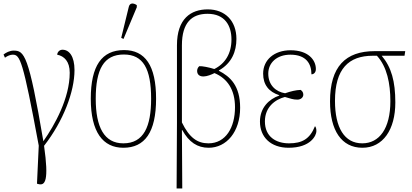

<svg xmlns="http://www.w3.org/2000/svg" viewBox="-36 -825 2329 1085"><path d="M180 215C220 226 241 196 213 -1C322 -141 385 -307 385 -429C385 -507 355 -544 317 -544C302 -544 289 -533 287 -516C327 -508 358 -478 358 -414C358 -270 273 -118 209 -27C126 -518 101 -539 41 -539C19 -539 -2 -528 -16 -517L-8 -499C7 -510 23 -516 36 -516C77 -516 93 -488 183 -2L173 213Z M662 -605 737 -784V-796C720 -808 698 -811 692 -787L649 -611ZM661 10C782 10 846 -77 846 -267C846 -455 784 -542 665 -542C539 -542 477 -453 477 -267C477 -78 546 10 661 10ZM661 -15C553 -15 505 -106 505 -267C505 -433 550 -517 664 -517C773 -517 818 -437 818 -267C818 -111 777 -15 661 -15Z M962 240H994L992 -90H994C1032 -21 1080 10 1143 10C1244 10 1321 -80 1321 -216C1321 -341 1265 -392 1201 -425V-427C1274 -468 1300 -535 1300 -605C1300 -707 1236 -772 1138 -772C1043 -772 964 -720 964 -569V-133ZM1142 -15C1079 -15 1034 -47 992 -133V-569C992 -698 1049 -747 1137 -747C1235 -747 1272 -680 1272 -602C1272 -522 1236 -465 1175 -435C1143 -445 1107 -452 1090 -451C1080 -442 1078 -431 1078 -424C1078 -403 1093 -392 1115 -393C1133 -393 1161 -404 1176 -412C1248 -382 1292 -319 1292 -219C1292 -105 1240 -15 1142 -15Z M1595 10C1720 10 1752 -60 1752 -84C1752 -100 1748 -108 1744 -112C1715 -40 1672 -15 1597 -15C1524 -15 1461 -52 1461 -139C1461 -221 1520 -263 1574 -277C1606 -268 1620 -262 1645 -262C1663 -262 1678 -274 1678 -290C1678 -304 1671 -311 1663 -317C1636 -316 1607 -309 1575 -298C1524 -306 1480 -343 1480 -409C1480 -469 1527 -516 1605 -516C1695 -516 1724 -464 1724 -405C1737 -405 1749 -415 1749 -435C1749 -487 1705 -541 1606 -541C1514 -541 1451 -487 1451 -409C1451 -346 1483 -306 1542 -287V-285C1484 -265 1433 -216 1433 -138C1433 -50 1494 10 1595 10Z M2012 10C2128 10 2198 -92 2198 -246C2198 -365 2176 -445 2121 -510H2250L2254 -536H2081C1917 -536 1829 -449 1829 -252C1829 -88 1894 10 2012 10ZM2011 -15C1910 -15 1857 -104 1857 -255C1857 -436 1934 -510 2071 -510H2094C2151 -448 2170 -353 2170 -253C2170 -99 2108 -15 2011 -15Z"/></svg>

Font: Noto Serif SemiCondensed Thin
Style: Regular
Weight: 100
Width: 4
Designer: Monotype Design Team
Foundry: Monotype Imaging Inc.
Version: Version 2.015